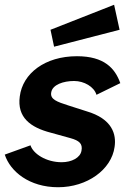

<svg xmlns="http://www.w3.org/2000/svg" viewBox="-22 -776 554 806"><path d="M222 10C344 10 446 -64 459 -159C467 -212 450 -277 341 -309L266 -333C216 -349 188 -359 193 -388C198 -421 245 -436 289 -436C331 -436 373 -412 383 -378L483 -427C461 -489 416 -540 301 -540C167 -540 73 -468 61 -371C49 -283 106 -241 191 -219L274 -196C310 -186 326 -173 320 -143C315 -114 279 -95 237 -95C171 -95 117 -131 106 -166L-2 -127C21 -56 101 10 222 10ZM190 -651 205 -580 480 -651 457 -756Z"/></svg>

Font: Cheyenne Sans
Style: Bold Italic
Weight: 700
Italic angle: -8.13011°
Designer: The Public Sans project authors (U.S. Web Design System), Libre Franklin designed by Pablo Impallari and Rodrigo Fuenzal
Foundry: The Cheyenne Sans Project Authors
Version: Version 2.007